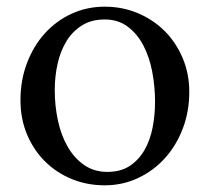

<svg xmlns="http://www.w3.org/2000/svg" viewBox="-20 -536 625 572"><path d="M292 -478Q252.4 -478 224.4 -460.4Q196.3 -442.9 178.2 -413.6Q160.2 -384.3 151.6 -346.2Q143.1 -308.1 143.1 -267.1Q143.1 -220.7 152.6 -176.8Q162.1 -132.8 181.6 -98.9Q201.2 -64.9 230.7 -44.4Q260.3 -23.9 299.8 -23.9Q339.4 -23.9 366.5 -41.7Q393.6 -59.6 410.4 -88.9Q427.2 -118.2 434.6 -155.8Q441.9 -193.4 441.9 -232.9Q441.9 -277.8 433.6 -321.8Q425.3 -365.7 407.2 -400.4Q389.2 -435.1 360.6 -456.5Q332 -478 292 -478ZM292 -516.1Q344.7 -516.1 390.6 -496.8Q436.5 -477.5 470.5 -443.6Q504.4 -409.7 524.2 -363Q543.9 -316.4 543.9 -262.2Q543.9 -204.1 524.7 -153.3Q505.4 -102.5 471.4 -64.9Q437.5 -27.3 391.4 -5.6Q345.2 16.1 292 16.1Q239.3 16.1 193.6 -2.7Q147.9 -21.5 114 -55.2Q80.1 -88.9 60.5 -135.5Q41 -182.1 41 -237.8Q41 -296.9 60.3 -347.9Q79.6 -398.9 113.3 -436.3Q147 -473.6 192.9 -494.9Q238.8 -516.1 292 -516.1Z"/></svg>

Font: DimaThulth2
Style: Regular
Weight: 400
Designer: R.Balvardi
Foundry: R.Balvardi (R.Balvardi@gmail.com)
Version: Version 1.00;November 13, 2018;FontCreator 11.5.0.2427 64-bi